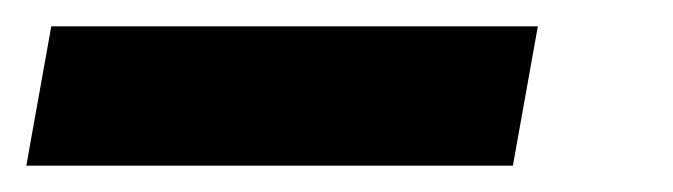

<svg xmlns="http://www.w3.org/2000/svg" viewBox="-122 203 512 146"><path d="M-83 223H287L268 329H-102Z"/></svg>

Font: Sarabun ExtraBold
Style: Italic
Weight: 800
Italic angle: -10°
Designer: Suppakit Chalermlarp | Katatrad Co.,Ltd.
Foundry: Cadson Demak Co.,Ltd.
Version: Version 1.000; ttfautohint (v1.6)